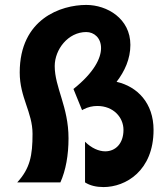

<svg xmlns="http://www.w3.org/2000/svg" viewBox="-20 -740 678 779"><path d="M453 -408C486 -451 509 -501 509 -558C509 -665 414 -720 330 -720C228 -720 60 -664 60 -446C60 -344 112 -285 112 -197C112 -109 102 -57 50 0H225C247 -49 258 -111 258 -179C258 -307 202 -385 202 -472C202 -539 256 -610 330 -610C362 -610 390 -586 390 -545C390 -504 362 -446 278 -379L313 -293L318 -296C337 -306 356 -310 375 -310C440 -310 481 -264 481 -213C481 -157 448 -126 407 -126C381 -126 351 -139 325 -165V0C345 13 371 19 400 19C490 19 603 -47 603 -213C603 -322 537 -389 453 -408Z"/></svg>

Font: Brassia
Style: Regular
Weight: 400
Designer: Ariel Martín Pérez
Foundry: Tunera Type Foundry
Version: Version 1.600;hotconv 1.0.109;makeotfexe 2.5.65596